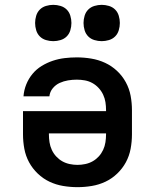

<svg xmlns="http://www.w3.org/2000/svg" viewBox="-20 -765 640 793"><path d="M300 8Q270 8 240.5 3Q211 -2 184.5 -14.5Q158 -27 136 -48Q114 -69 100 -95Q86 -121 80.5 -150.5Q75 -180 75 -210V-306H418V-310Q418 -327 415.5 -343Q413 -359 406 -374Q399 -389 387.5 -401.5Q376 -414 361.5 -422Q347 -430 330.5 -433Q314 -436 297 -436Q279 -436 261 -433Q243 -430 226.5 -422.5Q210 -415 198 -400.5Q186 -386 184 -367H77Q79 -393 88.5 -416.5Q98 -440 114 -459.5Q130 -479 152 -492.5Q174 -506 198 -514Q222 -522 247 -525Q272 -528 297 -528Q327 -528 357 -523Q387 -518 414 -505.5Q441 -493 463 -472.5Q485 -452 499.5 -425.5Q514 -399 519.5 -369.5Q525 -340 525 -310V-210Q525 -180 519.5 -150.5Q514 -121 500 -95Q486 -69 464 -48Q442 -27 415.5 -14.5Q389 -2 359.5 3Q330 8 300 8ZM300 -84Q316 -84 332.5 -87.5Q349 -91 363 -99Q377 -107 388 -119Q399 -131 406 -146Q413 -161 415.5 -177.5Q418 -194 418 -210V-214H182V-210Q182 -194 184.5 -177.5Q187 -161 194 -146Q201 -131 212 -119Q223 -107 237 -99Q251 -91 267.5 -87.5Q284 -84 300 -84ZM400 -595Q385 -595 370 -599.5Q355 -604 344.5 -614.5Q334 -625 329.5 -640Q325 -655 325 -670Q325 -685 329.5 -700Q334 -715 344.5 -725.5Q355 -736 370 -740.5Q385 -745 400 -745Q415 -745 430 -740.5Q445 -736 455.5 -725.5Q466 -715 470.5 -700Q475 -685 475 -670Q475 -655 470.5 -640Q466 -625 455.5 -614.5Q445 -604 430 -599.5Q415 -595 400 -595ZM200 -595Q185 -595 170 -599.5Q155 -604 144.5 -614.5Q134 -625 129.5 -640Q125 -655 125 -670Q125 -685 129.5 -700Q134 -715 144.5 -725.5Q155 -736 170 -740.5Q185 -745 200 -745Q215 -745 230 -740.5Q245 -736 255.5 -725.5Q266 -715 270.5 -700Q275 -685 275 -670Q275 -655 270.5 -640Q266 -625 255.5 -614.5Q245 -604 230 -599.5Q215 -595 200 -595Z"/></svg>

Font: Zed Mono Semibold Extended
Style: Regular
Weight: 600
Width: 7
Monospace: yes
Designer: Belleve Invis
Foundry: Belleve Invis
Version: Version 1.0.0; ttfautohint (v1.8.4)